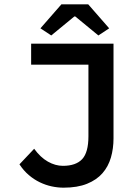

<svg xmlns="http://www.w3.org/2000/svg" viewBox="-20 -856 640 888"><path d="M274 12Q247 12 219 6Q191 0 164 -13Q137 -26 113 -46.5Q89 -67 70 -96L138 -168Q167 -128 201.5 -108.5Q236 -89 271 -89Q331 -89 360 -120Q389 -151 389 -226V-557H124V-654H505V-216Q505 -169 493 -127.5Q481 -86 454 -55Q427 -24 382.5 -6Q338 12 274 12ZM217 -692 167 -725 264 -836H388L485 -725L435 -692L328 -780H324Z"/></svg>

Font: Source Code Pro Semibold
Style: Regular
Weight: 600
Monospace: yes
Designer: Paul D. Hunt, Teo Tuominen
Foundry: Adobe Systems Incorporated
Version: Version 2.030;PS 1.000;hotconv 16.6.51;makeotf.lib2.5.65220